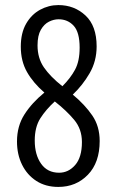

<svg xmlns="http://www.w3.org/2000/svg" viewBox="-20 -726 460 757"><path d="M210 11Q160 11 123.5 -12.5Q87 -36 67 -76.5Q47 -117 47 -168Q47 -229 76.5 -275Q106 -321 155 -361Q111 -399 86.5 -442Q62 -485 62 -542Q62 -596 83 -632.5Q104 -669 138 -687.5Q172 -706 210 -706Q273 -706 317 -665Q361 -624 361 -543Q361 -485 333.5 -437.5Q306 -390 267 -353Q315 -313 344 -270.5Q373 -228 373 -170Q373 -85 326.5 -37Q280 11 210 11ZM226 -386Q258 -418 276 -451.5Q294 -485 294 -538Q294 -599 270.5 -624.5Q247 -650 211 -650Q192 -650 173 -640.5Q154 -631 141 -608.5Q128 -586 128 -547Q128 -497 153 -460.5Q178 -424 226 -386ZM213 -45Q250 -45 276.5 -75.5Q303 -106 303 -166Q303 -217 272.5 -253.5Q242 -290 196 -326Q161 -294 139 -259.5Q117 -225 117 -172Q117 -116 142 -80.5Q167 -45 213 -45Z"/></svg>

Font: Ubuntu Sans Condensed
Style: Regular
Weight: 400
Width: 3
Designer: Dalton Maag Ltd
Foundry: Dalton Maag Ltd
Version: Version 1.006; ttfautohint (v1.8.4.7-5d5b)